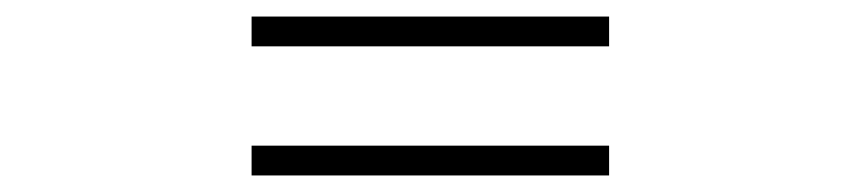

<svg xmlns="http://www.w3.org/2000/svg" viewBox="-20 -496 1040 232"><path d="M284 -476V-440H716V-476ZM284 -320V-284H716V-320Z"/></svg>

Font: Noto Sans CJK SC
Style: Regular
Weight: 400
Designer: Ryoko NISHIZUKA 西塚涼子 (kana, bopomofo & ideographs); Paul D. Hunt (Latin, Greek & Cyrillic); Sandoll Communications 산돌커뮤니
Foundry: Adobe
Version: Version 2.004;hotconv 1.0.118;makeotfexe 2.5.65603